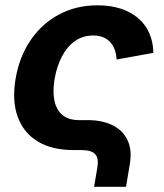

<svg xmlns="http://www.w3.org/2000/svg" viewBox="-20 -573 627 733"><path d="M339.2 140.1 351.9 65.2Q357.5 30.9 343 15.4Q328.5 0 291.9 0H261.3Q179.1 0 124.8 -32.6Q70.4 -65.2 48 -125.9Q25.5 -186.6 39.2 -270.6Q53.4 -355.5 96.3 -418.8Q139.2 -482.2 204.8 -517.4Q270.4 -552.7 352.6 -552.7Q401.6 -552.7 440.5 -540.1Q479.5 -527.5 507.2 -503.9Q535 -480.2 549.9 -446.6Q564.8 -413 565.5 -371.3L425.1 -345.8Q424 -367 417.7 -383.9Q411.5 -400.9 400.2 -412.9Q388.9 -424.9 372.7 -431.2Q356.4 -437.5 335.4 -437.5Q296.3 -437.5 266.2 -416.3Q236.2 -395.1 216.6 -357.7Q196.9 -320.3 188.4 -271.6Q180.4 -223.1 188 -187.8Q195.5 -152.6 219 -133.5Q242.5 -114.4 282.1 -114.4H314.9Q369.5 -114.4 408.8 -95.3Q448.2 -76.2 466.5 -38.8Q484.8 -1.4 475.6 53.7L461.1 140.1Z"/></svg>

Font: Inter Variable
Style: Italic
Weight: 400
Italic angle: -9.39999°
Designer: Rasmus Andersson
Foundry: rsms
Version: Version 4.001;git-9221beed3